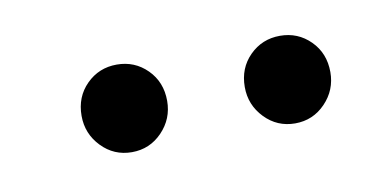

<svg xmlns="http://www.w3.org/2000/svg" viewBox="-28 -769 386 190"><g transform="rotate(-10 164.5 -674.0)"><path d="M137 -674Q137 -656 124.5 -643Q112 -630 94 -630Q76 -630 63.5 -643Q51 -656 51 -674Q51 -693 63.5 -705.5Q76 -718 94 -718Q112 -718 124.5 -705.5Q137 -693 137 -674ZM301 -674Q301 -656 288.5 -643Q276 -630 258 -630Q240 -630 227.5 -643Q215 -656 215 -674Q215 -693 227.5 -705.5Q240 -718 258 -718Q276 -718 288.5 -705.5Q301 -693 301 -674Z"/></g></svg>

Font: Gontserrat Light
Style: Regular
Weight: 300
Designer: Julieta Ulanovsky
Foundry: Julieta Ulanovsky
Version: Version 6.001